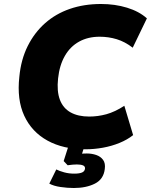

<svg xmlns="http://www.w3.org/2000/svg" viewBox="-20 -736 757 962"><path d="M408 12Q297 12 218 -31.5Q139 -75 101.5 -156Q64 -237 77 -352Q85 -437 118.5 -504.5Q152 -572 205.5 -619.5Q259 -667 330 -691.5Q401 -716 486 -716Q556 -716 616.5 -697.5Q677 -679 716 -644L645 -497Q606 -527 565 -539.5Q524 -552 479 -552Q421 -552 376.5 -527.5Q332 -503 305 -456Q278 -409 271 -343Q264 -279 280 -236.5Q296 -194 333.5 -173Q371 -152 427 -152Q470 -152 512.5 -163.5Q555 -175 603 -206L647 -59Q618 -36 579 -20Q540 -4 496 4Q452 12 408 12ZM350 206Q318 206 283.5 201Q249 196 227 184L262 113Q278 121 301.5 127.5Q325 134 352 134Q377 134 390.5 128.5Q404 123 406 109Q407 97 395.5 92.5Q384 88 365 88Q358 88 344 89Q330 90 319 92L299 71L328 -20H408L382 63L350 42Q361 37 379 35Q397 33 415 33Q440 33 462 40.5Q484 48 496.5 65Q509 82 505 111Q499 162 455.5 184Q412 206 350 206Z"/></svg>

Font: Nunito Sans 8pt Black
Style: Italic
Weight: 900
Italic angle: -9°
Version: Version 3.101;gftools[0.9.27]